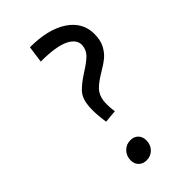

<svg xmlns="http://www.w3.org/2000/svg" viewBox="-210 -722 788 788"><g transform="rotate(-45 184.0 -327.5)"><path d="M134 -661Q239 -661 299.5 -621Q360 -581 360 -513Q360 -477 347.5 -453Q335 -429 317 -414Q299 -399 270 -382Q234 -361 215 -341.5Q196 -322 192 -290Q190 -257 195 -229L139 -224Q133 -264 133 -295Q133 -318 135 -328Q139 -364 160.5 -386Q182 -408 220 -432Q255 -454 272.5 -471.5Q290 -489 292 -516Q293 -549 252.5 -568.5Q212 -588 124 -588ZM98 -40Q98 -65 114.5 -82.5Q131 -100 156 -100Q177 -100 189.5 -87Q202 -74 202 -54Q202 -27 185.5 -10.5Q169 6 145 6Q124 6 111 -7Q98 -20 98 -40Z"/></g></svg>

Font: Ysabeau Medium
Style: Italic
Weight: 500
Italic angle: -12°
Designer: Christian Thalmann (Catharsis Fonts)
Version: Version 0.003